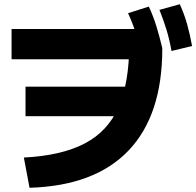

<svg xmlns="http://www.w3.org/2000/svg" viewBox="-20 -872 923 903"><path d="M92.2 -131.1Q268.9 -140 378.3 -197.2Q487.8 -254.4 537.8 -368.9Q587.8 -483.3 587.8 -664.4L664.4 -593.3H34.4V-735.6H714.4L743.3 -643.3Q743.3 -330 584.4 -163.9Q425.6 2.2 118.9 11.1ZM100 -325.6V-464.4H655.6V-325.6ZM645.6 -618.9Q632.2 -673.3 617.8 -718.9Q603.3 -764.4 582.2 -810L680 -841.1Q701.1 -795.6 715.6 -748.3Q730 -701.1 743.3 -645.6ZM786.7 -632.2Q776.7 -687.8 762.8 -732.8Q748.9 -777.8 730 -825.6L825.6 -852.2Q846.7 -805.6 860 -758.3Q873.3 -711.1 883.3 -655.6Z"/></svg>

Font: Paperlogy 8 ExtraBold
Style: Regular
Weight: 800
Designer: redesigned by Lee Juim, glyphs from Gmarket Sans & Montserrat
Foundry: PT&
Version: Version 1.001